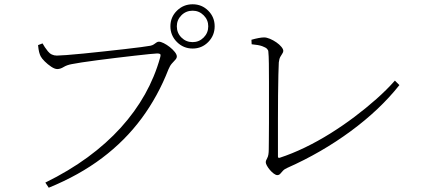

<svg xmlns="http://www.w3.org/2000/svg" viewBox="-20 -837 2000 898"><path d="M777 -714Q777 -757 807.5 -787Q838 -817 881 -817Q924 -817 954 -787Q984 -757 984 -714Q984 -671 954 -640.5Q924 -610 881 -610Q838 -610 807.5 -640.5Q777 -671 777 -714ZM807 -714Q807 -683 828.5 -661.5Q850 -640 881 -640Q911 -640 932.5 -661.5Q954 -683 954 -714Q954 -744 932.5 -765.5Q911 -787 881 -787Q850 -787 828.5 -765.5Q807 -744 807 -714ZM246 -577Q258 -577 291 -579.5Q324 -582 370 -586.5Q416 -591 465.5 -596.5Q515 -602 560.5 -607Q606 -612 639 -616.5Q672 -621 683 -623Q693 -625 699.5 -629.5Q706 -634 711.5 -638Q717 -642 723 -642Q732 -642 746 -635Q760 -628 774 -617Q788 -606 797.5 -594Q807 -582 807 -573Q807 -565 800 -557.5Q793 -550 784 -540Q775 -530 768 -513Q719 -387 642 -283Q565 -179 457.5 -98Q350 -17 208 41L192 17Q302 -37 390 -101.5Q478 -166 545 -240Q612 -314 658 -396Q704 -478 729 -568Q733 -582 728.5 -584.5Q724 -587 715 -587Q707 -587 678.5 -584Q650 -581 609.5 -576.5Q569 -572 524 -566.5Q479 -561 436.5 -555.5Q394 -550 361.5 -545Q329 -540 315 -537Q293 -533 277.5 -523.5Q262 -514 248 -514Q236 -514 219.5 -525Q203 -536 189 -550Q175 -564 170 -574Q166 -582 163 -593.5Q160 -605 158 -626L179 -634Q188 -617 204 -597Q220 -577 246 -577Z M1156 -651Q1173 -656 1189 -659Q1205 -662 1215 -662Q1227 -662 1242.5 -655.5Q1258 -649 1272.5 -639Q1287 -629 1296 -618Q1305 -607 1305 -599Q1305 -593 1300.5 -586.5Q1296 -580 1291 -571Q1286 -562 1284 -545Q1283 -528 1282 -487Q1281 -446 1280.5 -392Q1280 -338 1280 -282Q1280 -226 1280 -179Q1280 -132 1280 -105Q1280 -97 1288 -99Q1346 -118 1406 -147Q1466 -176 1524.5 -212.5Q1583 -249 1637.5 -290Q1692 -331 1740.5 -374Q1789 -417 1827 -460L1848 -439Q1757 -324 1620.5 -223.5Q1484 -123 1324 -52Q1310 -46 1303 -38Q1296 -30 1290.5 -24Q1285 -18 1277 -18Q1270 -18 1260.5 -25Q1251 -32 1242.5 -42Q1234 -52 1228.5 -62Q1223 -72 1223 -78Q1223 -86 1230 -98Q1237 -110 1237 -139Q1237 -152 1237.5 -185Q1238 -218 1238 -263.5Q1238 -309 1238 -358.5Q1238 -408 1238 -455.5Q1238 -503 1237.5 -540Q1237 -577 1235 -596Q1235 -602 1229 -608.5Q1223 -615 1206.5 -621Q1190 -627 1157 -630Z"/></svg>

Font: Noto Serif SC
Style: Regular
Weight: 200
Designer: Ryoko NISHIZUKA 西塚涼子 (kana & ideographs); Frank Grießhammer (Latin, Greek & Cyrillic); Wenlong ZHANG 张文龙 (bopomofo); San
Foundry: Adobe
Version: Version 2.001;hotconv 1.1.0;makeotfexe 2.6.0